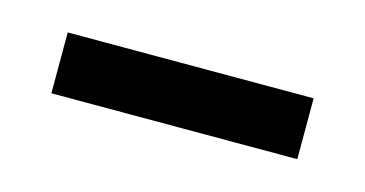

<svg xmlns="http://www.w3.org/2000/svg" viewBox="-27 -735 344 181"><g transform="rotate(15 145.0 -644.5)"><path d="M25 -615H265V-674.4H25Z"/></g></svg>

Font: Secuela Black
Style: Regular
Weight: 900
Designer: Fernando Haro
Foundry: deFharo
Version: Version 1.704